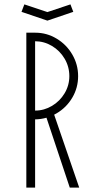

<svg xmlns="http://www.w3.org/2000/svg" viewBox="-20 -855 431 875"><path d="M100 -706H140V0H100ZM184 -342 217 -361 341 0H298ZM109 -351H140Q181 -351 217 -372.5Q253 -394 274.5 -430Q296 -466 296 -508Q296 -551 274.5 -587.5Q253 -624 217 -645.5Q181 -667 140 -667H129V-706H141Q193 -706 238 -679Q283 -652 309.5 -606.5Q336 -561 336 -508Q336 -455 309.5 -410Q283 -365 238 -338.5Q193 -312 141 -311H109ZM78 -801 91 -835 196 -800 301 -835 314 -801 196 -761Z"/></svg>

Font: Lineal Thin
Style: Regular
Weight: 200
Designer: Created by Frank Adebiaye with contributions from Anton Moglia & Ariel Martín Pérez
Created by Frank ADEBIAYE with FontF
Foundry: Velvetyne Type Foundry
Version: Version 2.000;Glyphs 3.2 (3227)